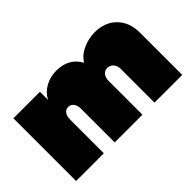

<svg xmlns="http://www.w3.org/2000/svg" viewBox="-77 -833 1126 1126"><g transform="rotate(-45 486.0 -270.0)"><path d="M51 0V-520H271V-453Q293 -495 335 -517.5Q377 -540 427 -540Q529 -540 575 -457Q596 -495 644.5 -517.5Q693 -540 744 -540Q829 -540 880 -488Q931 -436 931 -350V0H701V-280Q701 -304 688 -321Q675 -338 650 -340Q627 -340 614 -323.5Q601 -307 601 -280V0H371V-280Q371 -307 358.5 -323.5Q346 -340 325 -340Q304 -340 292.5 -323.5Q281 -307 281 -280V0Z"/></g></svg>

Font: Metropolitano Black
Style: Regular
Weight: 900
Designer: Fonts by Alex Slobzheninov & Chris M. Simpson / Changes by Cristiano Sobral
Foundry: Fonts by Alex Slobzheninov & Chris M. Simpson / Changes by Cristiano Sobral
Version: Version 1.00;August 30, 2020;FontCreator 13.0.0.2681 64-bit